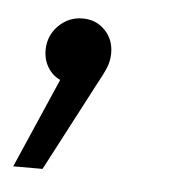

<svg xmlns="http://www.w3.org/2000/svg" viewBox="-58 -136 302 313"><g transform="rotate(5 93.0 21.0)"><path d="M117 -52Q117 -39 112.5 -28Q108 -17 98 1L22 146H-26L38 -1Q25 -7 17.5 -19.5Q10 -32 10 -47Q10 -71 26.5 -87.5Q43 -104 66 -104Q88 -104 102.5 -89Q117 -74 117 -52Z"/></g></svg>

Font: Montserrat Alternates
Style: Italic
Weight: 400
Italic angle: -11.3°
Designer: Julieta Ulanovsky
Foundry: Julieta Ulanovsky
Version: Version 7.200